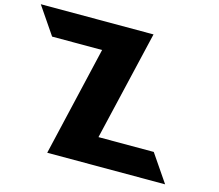

<svg xmlns="http://www.w3.org/2000/svg" viewBox="-322 -971 1274 1117"><g transform="rotate(15 314.5 -412.5)"><path d="M469.7 -825H-209.3L-96.9 -660H204.2L50.5 0H760.5L648 -165H314.9Z"/></g></svg>

Font: Hussar
Style: BdOpOblFour
Weight: 700
Foundry: Cannot Into Space Fonts
Version: Version 2.00